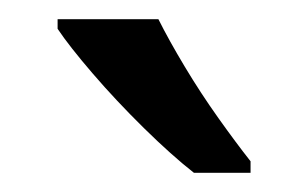

<svg xmlns="http://www.w3.org/2000/svg" viewBox="-20 -786 321 200"><path d="M145 -766Q156 -744 172.5 -716.5Q189 -689 207.5 -663Q226 -637 241 -618V-606H182Q159 -624 130 -652.5Q101 -681 76.5 -709.5Q52 -738 40 -756V-766Z"/></svg>

Font: Noto Sans Takri
Style: Regular
Weight: 400
Designer: Monotype Design Team
Foundry: Monotype Imaging Inc.
Version: Version 2.003; ttfautohint (v1.8.4.7-5d5b)